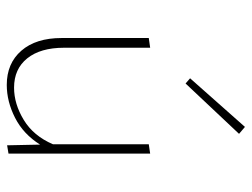

<svg xmlns="http://www.w3.org/2000/svg" viewBox="-106 -616 726 553"><g transform="rotate(90 256.5 -340.0)"><path d="M366 -666 221 -512 206 -525 346 -683ZM396 -406 423 -410V-2L399 2L397 -93Q367 -45 320 -21Q273 3 225 3Q163 3 126.5 -39Q90 -81 90 -155V-406L118 -410V-162Q118 -94 148.5 -56Q179 -18 233 -18Q280 -18 326 -46Q372 -74 396 -130Z"/></g></svg>

Font: EauTestInfant Extralight
Style: Regular
Weight: 250
Designer: Christian Thalmann (Catharsis Fonts)
Version: Version 0.001;PS 000.001;hotconv 1.0.88;makeotf.lib2.5.64775